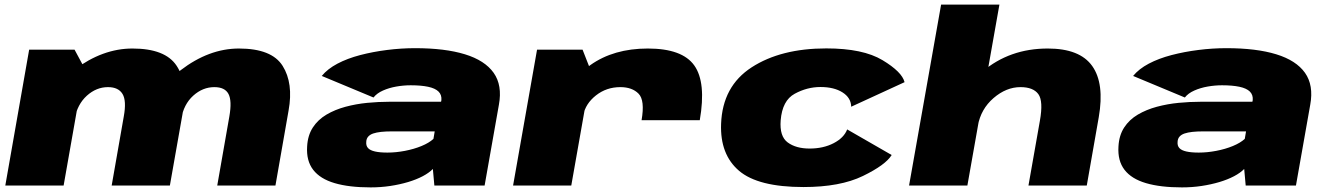

<svg xmlns="http://www.w3.org/2000/svg" viewBox="-20 -805 5764 833"><path d="M3 0H256L346 -510.5L303.5 -589.5H106.5ZM464.5 0H717L774.5 -325.5Q795.5 -445 746.2 -519.8Q697 -594.5 554.5 -594.5Q425 -594.5 302.2 -502.2Q179.5 -410 164.5 -325L303.5 -288.5Q315.5 -352.5 356.8 -389.8Q398 -427 448.5 -427Q493.5 -427 511.5 -397.5Q529.5 -368 517 -299.5ZM922.5 0H1175L1232 -325.5Q1253.5 -444 1206.2 -519.2Q1159 -594.5 1016.5 -594.5Q886.5 -594.5 763.2 -500Q640 -405.5 626.5 -325L766 -288.5Q777 -352.5 818.2 -389.8Q859.5 -427 910 -427Q955.5 -427 971.2 -397.5Q987 -368 975 -299.5Z M1588 8Q1632 8 1673.2 1.8Q1714.5 -4.5 1750.5 -15.2Q1786.5 -26 1814 -40.5Q1841.5 -55 1858 -72L1864.5 0H2082.5L2144.5 -350.5Q2160 -435 2121.8 -489Q2083.5 -543 1997 -569.5Q1910.5 -596 1781 -596Q1720.5 -596 1659.2 -588.2Q1598 -580.5 1542.5 -566Q1487 -551.5 1444 -528.8Q1401 -506 1376 -475.5L1600.5 -382Q1615 -400.5 1641.5 -412.2Q1668 -424 1699.5 -429.5Q1731 -435 1762 -435Q1807 -435 1837.5 -428.5Q1868 -422 1882.5 -407.8Q1897 -393.5 1895 -370.5L1893.5 -363.5H1667.5Q1622.5 -363.5 1573.5 -358.8Q1524.5 -354 1479 -341.8Q1433.5 -329.5 1396.5 -307.8Q1359.5 -286 1337.2 -251.8Q1315 -217.5 1312.5 -169.5Q1308.5 -107.5 1338.8 -68.2Q1369 -29 1431.8 -10.5Q1494.5 8 1588 8ZM1661 -143Q1628 -143 1607 -147.8Q1586 -152.5 1576.8 -162.5Q1567.5 -172.5 1569 -189.5Q1569.5 -203 1577.2 -212Q1585 -221 1599 -225.8Q1613 -230.5 1633.2 -232.8Q1653.5 -235 1681 -235H1866L1860.5 -202.5Q1841.5 -185 1808.8 -171.5Q1776 -158 1736.8 -150.5Q1697.5 -143 1661 -143Z M2763.5 -283.5H3016Q3044.5 -447.5 2992.2 -521Q2940 -594.5 2790.5 -594.5Q2642.5 -594.5 2541.5 -522.8Q2440.5 -451 2426.5 -373L2510.5 -305Q2520 -355 2565.5 -391Q2611 -427 2671.5 -427Q2722.5 -427 2750.5 -398.5Q2778.5 -370 2763.5 -283.5ZM2206 0H2458.5L2545.5 -492.5L2507.5 -589.5H2310Z M3466 6.5Q3625 6.5 3723.8 -41.5Q3822.5 -89.5 3848.5 -132.5L3655.5 -243.5Q3641.5 -207 3596.8 -183.8Q3552 -160.5 3492.5 -160.5Q3433.5 -160.5 3397.5 -187Q3361.5 -213.5 3367 -283Q3374 -369 3427.8 -398.2Q3481.5 -427.5 3539.5 -427.5Q3598.5 -427.5 3635.2 -404.2Q3672 -381 3673 -342L3904.5 -448.5Q3893.5 -493 3808.8 -544Q3724 -595 3565 -595Q3368 -595 3241.2 -513Q3114.5 -431 3108.5 -267.5Q3103.5 -135 3186.2 -64.2Q3269 6.5 3466 6.5Z M3924 0H4177L4316 -785H4063ZM4442 0H4695L4747 -296.5Q4772.5 -443 4718.5 -518.8Q4664.5 -594.5 4526 -594.5Q4360 -594.5 4242.5 -494.5Q4125 -394.5 4111.5 -322L4222.5 -259.5Q4235.5 -332 4290.5 -379.5Q4345.5 -427 4407.5 -427Q4462.5 -427 4484.8 -396.8Q4507 -366.5 4491.5 -280.5Z M5108 8Q5152 8 5193.2 1.8Q5234.5 -4.5 5270.5 -15.2Q5306.5 -26 5334 -40.5Q5361.5 -55 5378 -72L5384.5 0H5602.5L5664.5 -350.5Q5680 -435 5641.8 -489Q5603.5 -543 5517 -569.5Q5430.5 -596 5301 -596Q5240.5 -596 5179.2 -588.2Q5118 -580.5 5062.5 -566Q5007 -551.5 4964 -528.8Q4921 -506 4896 -475.5L5120.5 -382Q5135 -400.5 5161.5 -412.2Q5188 -424 5219.5 -429.5Q5251 -435 5282 -435Q5327 -435 5357.5 -428.5Q5388 -422 5402.5 -407.8Q5417 -393.5 5415 -370.5L5413.5 -363.5H5187.5Q5142.5 -363.5 5093.5 -358.8Q5044.5 -354 4999 -341.8Q4953.5 -329.5 4916.5 -307.8Q4879.5 -286 4857.2 -251.8Q4835 -217.5 4832.5 -169.5Q4828.5 -107.5 4858.8 -68.2Q4889 -29 4951.8 -10.5Q5014.5 8 5108 8ZM5181 -143Q5148 -143 5127 -147.8Q5106 -152.5 5096.8 -162.5Q5087.5 -172.5 5089 -189.5Q5089.5 -203 5097.2 -212Q5105 -221 5119 -225.8Q5133 -230.5 5153.2 -232.8Q5173.5 -235 5201 -235H5386L5380.5 -202.5Q5361.5 -185 5328.8 -171.5Q5296 -158 5256.8 -150.5Q5217.5 -143 5181 -143Z"/></svg>

Font: Anybody Expanded Black
Style: Italic
Weight: 900
Width: 7
Italic angle: -10°
Version: Version 1.113;gftools[0.9.25]